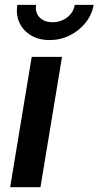

<svg xmlns="http://www.w3.org/2000/svg" viewBox="-20 -784 412 804"><path d="M22.5 0 112.8 -545.9H239.7L149.4 0ZM187.5 -616.2Q142.6 -616.2 109.6 -636Q76.7 -655.8 61.3 -689.2Q45.9 -722.7 52.7 -763.7H131.3Q126 -731.9 145.5 -711.4Q165 -690.9 200.2 -690.9Q223.1 -690.9 243.2 -700.2Q263.2 -709.5 276.4 -725.8Q289.6 -742.2 293 -763.7H372.1Q365.2 -722.7 338.4 -689Q311.5 -655.3 272.2 -635.7Q232.9 -616.2 187.5 -616.2Z"/></svg>

Font: Inter SemiBold
Style: Italic
Weight: 600
Italic angle: -9.3988°
Designer: Rasmus Andersson
Foundry: rsms
Version: Version 4.001;git-66647c0bb